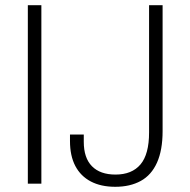

<svg xmlns="http://www.w3.org/2000/svg" viewBox="-20 -706 730 738"><path d="M87 0V-686H139V0ZM423 12Q368 12 329 -8.5Q290 -29 269.5 -68Q249 -107 249 -164V-189H302V-161Q302 -99 333.5 -67Q365 -35 424 -35Q487 -35 520 -74Q553 -113 553 -197V-686H605V-202Q605 -129 583.5 -81Q562 -33 521 -10.5Q480 12 423 12Z"/></svg>

Font: Archivo SemiCondensed Thin
Style: Regular
Weight: 250
Width: 4
Designer: Hector Gatti
Foundry: Omnibus-Type
Version: Version 2.001